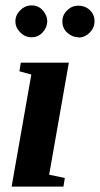

<svg xmlns="http://www.w3.org/2000/svg" viewBox="-20 -691 370 711"><path d="M162 -44 220 -32 215 0H23L96 -415L52 -427L57 -459H235ZM270 -552V-553Q248 -553 229 -570Q211 -586 211 -612Q211 -636 229 -653Q246 -670 270 -670Q295 -670 312 -654Q330 -638 330 -612Q330 -588 312 -570Q294 -552 270 -552ZM97 -553H96Q73 -553 55 -571Q37 -589 37 -612Q37 -635 55 -653Q73 -671 97 -671Q122 -671 138 -653Q155 -634 155 -613Q155 -590 138 -571Q121 -553 97 -553Z"/></svg>

Font: Libra Serif Modern
Style: Bold Italic
Weight: 700
Italic angle: -12°
Designer: Stefan Peev, Context Ltd
Foundry: Stefan Peev, Context Ltd
Version: Version 1.000